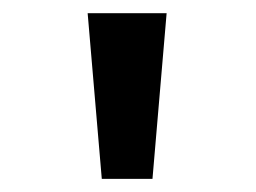

<svg xmlns="http://www.w3.org/2000/svg" viewBox="-20 -648 389 292"><path d="M233.4 -627.9H113.3L134.8 -376H211.9Z"/></svg>

Font: Namkio Khamti
Style: Bold
Weight: 700
Designer: Debbi Hosken
Foundry: SIL International
Version: Version 3.917